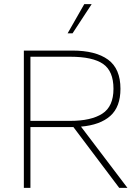

<svg xmlns="http://www.w3.org/2000/svg" viewBox="-20 -914 672 934"><path d="M96 0V-668H332Q445 -668 505.5 -624Q566 -580 566 -482Q566 -394 516.5 -350Q467 -306 374 -298L600 0H560L337 -296H128V0ZM128 -326H322Q423 -326 477.5 -361Q532 -396 532 -482Q532 -568 481.5 -603Q431 -638 322 -638H128ZM309 -752 390 -894H426L333 -752Z"/></svg>

Font: Gantari Thin
Style: Regular
Weight: 250
Designer: Anugrah Pasau
Foundry: Lafontype
Version: Version 1.000